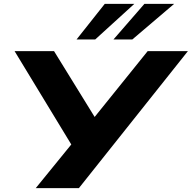

<svg xmlns="http://www.w3.org/2000/svg" viewBox="-20 -968 987 988"><path d="M164 0 361 -242 366 -193 55 -705H258L477 -350H454L740 -705H947L386 0ZM374 -765 519 -948H671L470 -765ZM564 -765 723 -948H876L661 -765Z"/></svg>

Font: Nunito Sans 7pt Expanded ExtraBold
Style: Italic
Weight: 800
Width: 7
Italic angle: -9°
Designer: Vernon Adams
Foundry: Vernon Adams
Version: Version 3.101;gftools[0.9.27]